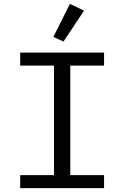

<svg xmlns="http://www.w3.org/2000/svg" viewBox="-20 -969 640 989"><path d="M84 0V-67H258V-631H84V-698H516V-631H342V-67H516V0ZM307 -755 255 -779 340 -949 413 -914Z"/></svg>

Font: iA Writer Mono V
Style: Regular
Weight: 400
Designer: Mike Abbink, Paul van der Laan, Pieter van Rosmalen
Foundry: Bold Monday
Version: Version 2.000